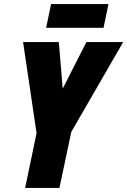

<svg xmlns="http://www.w3.org/2000/svg" viewBox="-20 -920 623 940"><path d="M159 -268 93 -714H268L287 -486L403 -714H583L329 -274L271 0H103ZM230 -900H511L487 -784H206Z"/></svg>

Font: Noto Sans UI CondBlack
Style: Italic
Weight: 900
Width: 3
Italic angle: -12°
Designer: Monotype Design Team
Foundry: Monotype Imaging Inc.
Version: Version 1.001